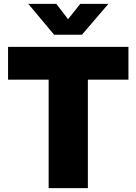

<svg xmlns="http://www.w3.org/2000/svg" viewBox="-20 -969 703 989"><path d="M21.5 -558.6V-727.5H641.6V-558.6H432.6V0H230.5V-558.6ZM270 -949.2 330.6 -870.1 393.6 -949.2H537.6V-948.2L401.9 -790H258.8L126.5 -948.2V-949.2Z"/></svg>

Font: Inter 28pt Black
Style: Regular
Weight: 900
Designer: Rasmus Andersson
Foundry: rsms
Version: Version 4.001;git-66647c0bb